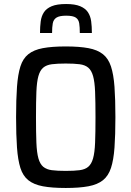

<svg xmlns="http://www.w3.org/2000/svg" viewBox="-20 -927 654 955"><path d="M307 8Q238 8 193 -0.5Q148 -9 121 -30.5Q94 -52 81.5 -91.5Q69 -131 64.5 -193Q60 -255 60 -344Q60 -433 64.5 -495Q69 -557 81.5 -596.5Q94 -636 121 -657.5Q148 -679 193 -687.5Q238 -696 307 -696Q375 -696 420 -687.5Q465 -679 492 -657.5Q519 -636 532 -596.5Q545 -557 549.5 -495Q554 -433 554 -344Q554 -255 549.5 -193Q545 -131 532 -91.5Q519 -52 492 -30.5Q465 -9 420 -0.5Q375 8 307 8ZM307 -77Q349 -77 376 -80.5Q403 -84 419 -97.5Q435 -111 443 -139.5Q451 -168 453 -217.5Q455 -267 455 -344Q455 -421 453 -470.5Q451 -520 443 -548.5Q435 -577 419 -590.5Q403 -604 376 -607.5Q349 -611 307 -611Q265 -611 238 -607.5Q211 -604 195 -590.5Q179 -577 171 -548.5Q163 -520 161 -470.5Q159 -421 159 -344Q159 -267 161 -217.5Q163 -168 171 -139.5Q179 -111 195 -97.5Q211 -84 238 -80.5Q265 -77 307 -77ZM309 -907Q353 -907 379 -896Q405 -885 417.5 -866Q430 -847 433.5 -821Q437 -795 437 -763H377Q377 -792 374 -811Q371 -830 357 -839.5Q343 -849 309 -849Q276 -849 261 -839.5Q246 -830 242.5 -811Q239 -792 239 -763H179Q179 -794 182.5 -820.5Q186 -847 198.5 -866Q211 -885 237 -896Q263 -907 309 -907Z"/></svg>

Font: Saira SemiCondensed Medium
Style: Regular
Weight: 500
Width: 4
Designer: Hector Gatti with collaboration of the Omnibus-Type team
Foundry: Omnibus-Type
Version: Version 1.101